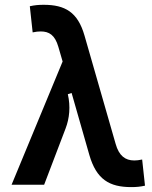

<svg xmlns="http://www.w3.org/2000/svg" viewBox="-20 -762 626 792"><path d="M521.5 9.8C543 9.8 558.1 8.3 578.1 3.9L566.4 -104C552.7 -101.1 543.9 -100.1 533.7 -100.1C496.6 -100.1 470.7 -119.6 457 -168.5L328.6 -615.2C300.8 -712.4 248 -742.2 160.2 -742.2C138.2 -742.2 123.5 -740.7 103 -736.3L114.7 -628.4C128.9 -631.3 137.2 -632.3 147.9 -632.3C182.6 -632.3 206.5 -617.7 220.7 -568.8L238.3 -508.3L27.8 0H162.1L250.5 -231.9C266.6 -273.9 271.5 -322.8 259.8 -373.5L275.4 -378.4L348.6 -122.6C377.9 -21.5 431.6 9.8 521.5 9.8Z"/></svg>

Font: Cascadia Mono SemiBold
Style: Regular
Weight: 600
Monospace: yes
Designer: Aaron Bell
Foundry: Saja Typeworks
Version: Version 2404.023